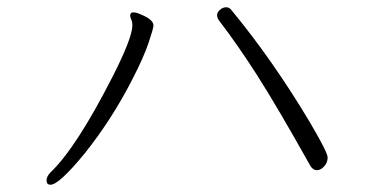

<svg xmlns="http://www.w3.org/2000/svg" viewBox="-20 -576 1040 528"><path d="M834 -119Q741 -285 686.5 -370Q632 -455 582 -520Q577 -527 577 -534.5Q577 -542 585 -549Q593 -556 601.5 -556Q610 -556 615 -550Q730 -411 832 -240Q881 -157 881 -143Q881 -129 871.5 -118.5Q862 -108 851.5 -108Q841 -108 834 -119ZM338 -533Q338 -542 346.5 -542Q355 -542 368 -536Q402 -522 402 -506Q402 -498 388.5 -458Q375 -418 344 -358Q288 -248 212 -153Q142 -68 119 -68Q108 -68 108 -79.5Q108 -91 119 -102Q190 -170 289 -364Q344 -472 344 -506Q344 -516 341 -522Q338 -528 338 -533Z"/></svg>

Font: ToneOZ-Pinyin-WenKai-Light
Style: Light
Weight: 300
Designer: Fontworks Inc.
Foundry: ToneOZ
Version: Version 0.240331